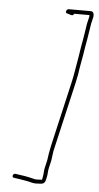

<svg xmlns="http://www.w3.org/2000/svg" viewBox="-55 -719 441 855"><g transform="rotate(5 165.0 -291.0)"><path d="M309.1 -650 303.3 -625C300.3 -605.5 296.6 -579.4 292.6 -557L285.8 -519C284.2 -506.3 282.2 -493.3 279.8 -480C272.8 -441.5 267.1 -399.1 258.3 -361L191.9 -73C186.4 -49.4 183.1 -26.7 180.4 -6L172.1 30C169.1 43 170 56.1 167.5 67C166.5 71.7 165.6 77 164.8 83H161.8C153.7 83.7 146.6 84 140.6 84C135.3 84 129.5 83 123.3 81C98.6 74.5 71.4 70.5 44.5 67C33.6 65.6 27.5 82.5 38.4 85C57.2 87.8 76.6 90.1 95.3 94C107 95.3 124.4 102 136.5 102C143.1 102 150.5 101.7 158.7 101C180.7 101 181.3 85.3 185.5 67C188.2 55.6 187.2 42.4 190.1 30L198.6 -7L201.2 -27C202.1 -33.7 203.1 -41 204.3 -49L276.3 -361C278.8 -371.7 281.2 -383.7 283.7 -397C288.6 -436.1 298.9 -480.9 304.1 -520L310.8 -558C315 -581.6 318.2 -605.5 321.8 -627L326.8 -649C332.3 -665.6 330.7 -684 315.9 -684H216.9C206.5 -684 201.3 -666.4 210.5 -665L223.6 -661C230.9 -658.8 237 -655.2 242.5 -665L242.8 -666H310.8C312.8 -663.3 309.9 -653.8 309.1 -650Z"/></g></svg>

Font: HoneyBee
Style: BLnIt
Weight: 100
Foundry: Cannot Into Space Fonts
Version: Version 0.89